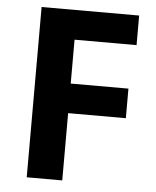

<svg xmlns="http://www.w3.org/2000/svg" viewBox="-52 -758 652 802"><g transform="rotate(5 274.5 -357.0)"><path d="M239 0H90V-714H499V-590H239V-406H481V-282H239Z"/></g></svg>

Font: Noto Sans Sinhala
Style: Bold
Weight: 700
Designer: Jelle Bosma - Monotype Design Team
Foundry: Monotype Imaging Inc.
Version: Version 2.006; ttfautohint (v1.8.4.7-5d5b)